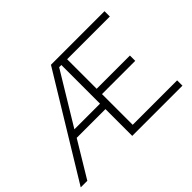

<svg xmlns="http://www.w3.org/2000/svg" viewBox="-127 -918 1176 1176"><g transform="rotate(-45 460.5 -330.0)"><path d="M495 -46H880V0H445V-232H196L56 0H-1L401 -660H865V-614H495V-358H783V-312H495ZM223 -279H445V-614H426Z"/></g></svg>

Font: Work Sans Light
Style: Regular
Weight: 300
Designer: Wei Huang
Foundry: Wei Huang
Version: Version 2.012; ttfautohint (v1.8.3)